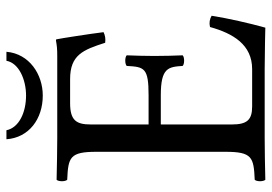

<svg xmlns="http://www.w3.org/2000/svg" viewBox="-144 -699 845 597"><g transform="rotate(-90 278.5 -400.5)"><path d="M416 -803H388C381 -764 329 -742 280 -742C227 -742 180 -764 172 -803H144C149 -733 207 -690 280 -690C346 -690 410 -732 416 -803ZM281 -361H190V-541C190 -585 202 -605 256 -605H331C406 -605 422 -565 444 -496C456.4 -494.2 467.2 -496.3 477 -501C472 -542 457 -638 455 -646C455 -648 454 -649 451 -649C434 -646 426 -645 402 -645H147C116.5 -645 58 -646 18 -647C12 -641 12 -620 18 -614C88 -611 105 -606 105 -523V-122C105 -39 88 -34 18 -31C12 -25 12 -4 18 2C55 1 115 0 148 0H363C411 0 491 2 491 2C505 -48 520 -114 528 -165C517.6 -171 506.1 -173.2 493 -170C473 -98 438 -39 362 -39H246C204 -39 190 -55 190 -102V-323H281C366 -323 369 -300 372 -255C378 -249 399 -249 405 -255C404 -281 403 -308.7 403 -343C403 -371 404 -405 405 -429C399 -435 378 -435 372 -429C369 -374 366 -361 281 -361Z"/></g></svg>

Font: Libertinus Math
Style: Regular
Weight: 400
Designer: Philipp H. Poll
Foundry: Khaled Hosny
Version: Version 6.2